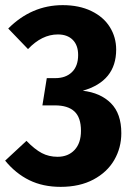

<svg xmlns="http://www.w3.org/2000/svg" viewBox="-27 -710 520 747"><path d="M425 -517Q425 -394 295 -357Q364 -349 404.5 -308.5Q445 -268 445 -192Q445 -135 417.5 -87.5Q390 -40 336.5 -11.5Q283 17 209 17Q140 17 87 -9Q34 -35 -7 -85L76 -162Q108 -129 135.5 -114.5Q163 -100 197 -100Q238 -100 263 -126.5Q288 -153 288 -201Q288 -253 262.5 -276.5Q237 -300 187 -300H138L155 -406H188Q229 -406 253 -429.5Q277 -453 277 -496Q277 -534 256 -555Q235 -576 198 -576Q136 -576 82 -519L5 -599Q96 -690 217 -690Q281 -690 328.5 -667Q376 -644 400.5 -604.5Q425 -565 425 -517Z"/></svg>

Font: Fira Sans Condensed
Style: Bold
Weight: 700
Width: 3
Designer: bBox Type GmbH & Carrois Corporate GbR & Edenspiekermann AG
Foundry: bBox Type GmbH & Carrois Corporate GbR & Edenspiekermann AG
Version: Version 4.301